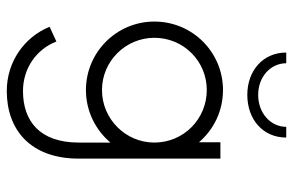

<svg xmlns="http://www.w3.org/2000/svg" viewBox="-172 -464 881 578"><g transform="rotate(90 269.0 -174.5)"><path d="M265.1 -478C338.9 -478 393.6 -524.9 393.6 -595.2H361.3C361.3 -548.3 320.3 -510.7 265.1 -510.7C210.4 -510.7 169.9 -548.3 169.9 -595.2H137.7C137.7 -524.9 192.4 -478 265.1 -478ZM407.7 -397V-332.5C369.6 -377 313.5 -404.8 250.5 -404.8C136.7 -404.8 44.4 -313 44.4 -198.2C44.4 -84.5 136.7 7.8 250.5 7.8C314 7.8 370.6 -21 408.7 -65.9V29.3C408.7 147.5 343.3 197.3 253.4 197.3C184.6 197.3 127.4 156.2 104.5 96.7L60.1 117.2C91.3 193.4 165.5 246.1 253.4 246.1C370.1 246.1 457 174.8 457 29.3V-397ZM250.5 -40.5C163.6 -40.5 93.3 -111.8 93.3 -198.2C93.3 -286.1 163.6 -356 250.5 -356C337.9 -356 408.7 -286.1 408.7 -198.2C408.7 -111.8 337.9 -40.5 250.5 -40.5Z"/></g></svg>

Font: Now Light
Style: Regular
Weight: 300
Designer: Alfredo Marco Pradil
Foundry: Alfredo Marco Pradil
Version: Version 1.200;hotconv 1.0.109;makeotfexe 2.5.65596